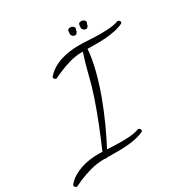

<svg xmlns="http://www.w3.org/2000/svg" viewBox="-311 -1051 1257 1302"><g transform="rotate(-30 317.5 -400.0)"><path d="M735.4 -739.3Q735.4 -731.4 729.5 -728.5Q699.2 -713.9 663.6 -706.5Q627.9 -699.2 590.8 -696.3Q553.7 -693.4 517.1 -693.8Q480.5 -694.3 447.3 -694.3Q441.4 -618.2 418.9 -531.2Q396.5 -444.3 364.3 -357.4Q332 -270.5 294.4 -188Q256.8 -105.5 220.7 -38.1Q250 -36.1 278.8 -35.2Q307.6 -34.2 335.9 -34.2Q360.4 -34.2 384.3 -35.6Q408.2 -37.1 431.6 -41Q438.5 -43 444.3 -43.9Q450.2 -44.9 457 -46.9Q461.9 -47.9 465.3 -49.8Q468.8 -51.8 473.6 -51.8Q478.5 -51.8 483.9 -45.4Q489.3 -39.1 489.3 -34.2Q489.3 -26.4 483.4 -23.4Q452.1 -8.8 415.5 -1.5Q378.9 5.9 340.8 8.3Q302.7 10.7 265.1 10.3Q227.5 9.8 193.4 9.8Q190.4 12.7 186.5 12.7Q182.6 12.7 178.7 9.8H163.1Q111.3 10.7 63 23.9Q14.6 37.1 -32.2 56.6Q-43.9 61.5 -55.7 67.9Q-67.4 74.2 -80.1 79.1H-83Q-88.9 79.1 -94.2 73.7Q-99.6 68.4 -99.6 62.5Q-99.6 58.6 -97.7 54.7Q-76.2 28.3 -46.9 10.3Q-17.6 -7.8 15.6 -19Q48.8 -30.3 83.5 -35.2Q118.2 -40 150.4 -40Q159.2 -40 168 -39.6Q176.8 -39.1 185.5 -39.1Q222.7 -125 257.3 -211.9Q292 -298.8 322.3 -388.7Q347.7 -464.8 366.2 -541.5Q384.8 -618.2 410.2 -694.3H409.2Q357.4 -694.3 309.1 -681.2Q260.7 -668 213.9 -647.5Q202.1 -642.6 189.9 -636.7Q177.7 -630.9 166 -626L163.1 -625Q157.2 -625 151.4 -630.9Q145.5 -636.7 145.5 -642.6Q145.5 -646.5 148.4 -649.4Q170.9 -675.8 200.7 -694.3Q230.5 -712.9 264.2 -723.6Q297.9 -734.4 333 -739.3Q368.2 -744.1 401.4 -744.1Q446.3 -744.1 490.2 -741.2Q534.2 -738.3 579.1 -738.3Q603.5 -738.3 627.9 -739.7Q652.3 -741.2 676.8 -745.1Q683.6 -747.1 689.9 -748Q696.3 -749 702.1 -751Q707 -752.9 710.9 -754.4Q714.8 -755.9 719.7 -755.9Q724.6 -755.9 730 -750Q735.4 -744.1 735.4 -739.3ZM533.2 -854.5Q533.2 -850.6 531.2 -847.7Q529.3 -844.7 527.3 -840.8L526.4 -839.8Q528.3 -834 528.3 -832Q521.5 -827.1 519 -821.3Q516.6 -815.4 505.9 -815.4Q496.1 -815.4 487.3 -823.2Q478.5 -831.1 478.5 -840.8Q478.5 -857.4 481.9 -868.2Q485.4 -878.9 505.9 -878.9Q514.6 -878.9 523.9 -872.1Q533.2 -865.2 533.2 -854.5ZM447.3 -854.5Q447.3 -848.6 442.4 -840.8H441.4V-839.8Q442.4 -836.9 442.4 -832Q436.5 -827.1 433.6 -821.3Q430.7 -815.4 419.9 -815.4Q411.1 -815.4 402.3 -823.2Q393.6 -831.1 393.6 -840.8Q393.6 -857.4 396.5 -868.2Q399.4 -878.9 419.9 -878.9Q429.7 -878.9 438.5 -872.1Q447.3 -865.2 447.3 -854.5Z"/></g></svg>

Font: Calligraffitti
Style: Regular
Weight: 400
Designer: Dathan Boardman
Foundry: Open Window
Version: Version 1.002